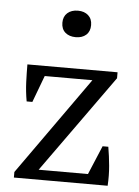

<svg xmlns="http://www.w3.org/2000/svg" viewBox="-50 -715 544 754"><g transform="rotate(5 222.0 -337.5)"><path d="M392.1 -152.8Q398.4 -116.2 401.9 -77.9Q405.3 -39.6 402.8 0H33.2V-22L307.1 -407.7H119.1L79.6 -302.2H57.1Q50.3 -340.3 48.8 -377.7Q47.4 -415 47.4 -447.3H402.8V-423.8L127.4 -39.1H321.8L369.6 -152.8ZM169.9 -622.6Q169.9 -647 185.5 -660.9Q201.2 -674.8 227.1 -674.8Q252.4 -674.8 267.8 -660.9Q283.2 -647 283.2 -622.6Q283.2 -597.7 267.8 -584Q252.4 -570.3 227.1 -570.3Q201.2 -570.3 185.5 -584Q169.9 -597.7 169.9 -622.6Z"/></g></svg>

Font: PT Astra Serif
Style: Regular
Weight: 400
Designer: A.Korolkova, I. Chaeva
Foundry: ParaType Ltd
Version: Version 1.002